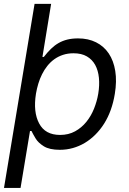

<svg xmlns="http://www.w3.org/2000/svg" viewBox="-23 -747 652 972"><path d="M152 -727.3H235.8L191.8 -458.8H198.9Q217 -482.2 235.1 -499.8Q253.2 -517.4 273.6 -529.1Q294 -540.8 318 -546.7Q342 -552.6 372.2 -552.6Q424 -552.6 463.4 -532.8Q502.8 -513.1 527.5 -476.4Q552.2 -439.6 560.5 -387.8Q568.9 -335.9 558.2 -271.3Q544 -184.7 504.3 -121.4Q484.4 -89.8 459.5 -65.2Q434.7 -40.5 406.1 -23.4Q377.5 -6.4 345.7 2.5Q313.9 11.4 279.8 11.4Q227.6 11.4 198.9 -6.4Q184.7 -15.3 174.2 -25.2Q163.7 -35.2 157 -46.5Q150.2 -57.9 145.1 -67.1Q139.9 -76.3 136.4 -83.8H128.9L81 204.5H-2.8ZM175.1 -122.2Q205.6 -63.9 281.2 -63.9Q323.9 -63.9 357.1 -82.2Q390.3 -100.5 414.2 -130.1Q438.2 -159.8 453.1 -197.1Q468 -234.4 474.4 -272.7Q481.5 -315.7 477.8 -353Q474.1 -390.3 459 -418Q443.9 -445.7 416.7 -461.5Q389.6 -477.3 349.4 -477.3Q320.3 -477.3 296 -469.3Q271.7 -461.3 252 -447.1Q232.2 -432.9 216.8 -413.5Q201.3 -394.2 190 -371.4Q178.6 -348.7 171 -323.5Q163.4 -298.3 159.1 -272.7Q144.2 -180 175.1 -122.2Z"/></svg>

Font: Inter P
Style: Italic
Weight: 400
Italic angle: -9.40001°
Designer: Rasmus Andersson
Foundry: rsms
Version: Version 3.018;git-588b23468